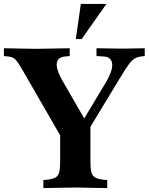

<svg xmlns="http://www.w3.org/2000/svg" viewBox="-45 -960 761 983"><path d="M177 3V-38L197 -40Q225 -43 239 -51Q253 -59 258 -78Q263 -97 263 -133V-267L67 -607Q52 -633 42 -646Q32 -659 21.5 -664.5Q11 -670 -5 -671L-25 -673V-713L138 -710L312 -713V-673L290 -671Q210 -664 273 -550L404 -323L345 -285L491 -528Q532 -594 529.5 -631.5Q527 -669 483 -671L449 -673V-713L584 -711L696 -713V-673L686 -672Q663 -670 647.5 -662Q632 -654 614.5 -630.5Q597 -607 567 -557L418 -311V-133Q418 -97 423 -78Q428 -59 442.5 -51Q457 -43 484 -40L504 -38V3L341 0H340ZM343 -760 369 -940H500L373 -760Z"/></svg>

Font: Baskervville SC
Style: Regular
Weight: 400
Designer: Alexis Faudot, Rémi Forte, Morgane Pierson, Rafael Ribas, Tanguy Vanlaeys, Rosalie Wagner, Thomas Huot-Marchand
Foundry: ANRT
Version: Version 1.100